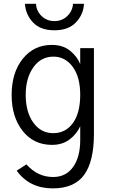

<svg xmlns="http://www.w3.org/2000/svg" viewBox="-20 -786 609 1039"><path d="M43 0ZM119.1 -272.5Q119.1 -179.7 160.2 -122.6Q201.2 -65.4 267.6 -65.4Q335 -65.4 374.5 -120.1Q414.1 -174.8 414.1 -273.4Q414.1 -369.1 373.5 -424.3Q333 -479.5 269.5 -479.5Q201.2 -479.5 160.2 -421.4Q119.1 -363.3 119.1 -272.5ZM43 -271.5Q43 -393.6 103.5 -468.3Q164.1 -543 259.8 -543Q320.3 -543 358.9 -511.7Q397.5 -480.5 414.1 -439.5V-525.4H488.3V-61.5Q488.3 87.9 435.1 160.6Q381.8 233.4 265.6 233.4Q139.6 233.4 70.3 137.7L123 103.5Q183.6 171.9 267.6 171.9Q336.9 171.9 375.5 117.7Q414.1 63.5 414.1 -27.3V-102.5Q393.6 -58.6 355 -30.3Q316.4 -2 261.7 -2Q162.1 -2 102.5 -77.6Q43 -153.3 43 -271.5ZM115.2 -765.6H174.8Q176.8 -726.6 205.1 -699.2Q233.4 -671.9 274.4 -671.9Q316.4 -671.9 344.7 -699.7Q373 -727.5 375 -765.6H434.6Q431.6 -708 391.1 -665Q350.6 -622.1 274.4 -622.1Q198.2 -622.1 158.2 -665Q118.2 -708 115.2 -765.6Z"/></svg>

Font: Batunionen A1
Style: Regular
Weight: 400
Designer: HanYang I&C Co.,Ltd.
Foundry: HanYang I&C Co.,Ltd.
Version: Version 2.50; ttfautohint (v1.6)